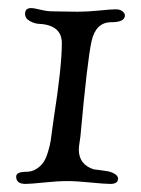

<svg xmlns="http://www.w3.org/2000/svg" viewBox="-20 -451 349 475"><path d="M20 -14Q20 -26 45 -26Q59 -26 70 -33Q81 -40 87.5 -49.5Q94 -59 99 -76Q104 -93 105.5 -103.5Q107 -114 109.5 -133Q112 -152 113 -158Q133 -286 133 -344Q133 -389 77 -392Q67 -392 54.5 -398.5Q42 -405 42 -417Q42 -431 57 -431Q64 -431 80 -427Q96 -423 109 -423Q122 -423 136.5 -422.5Q151 -422 172 -422Q196 -422 226 -425Q256 -428 266 -428Q277 -428 283 -423Q289 -418 289 -413Q289 -396 255 -396Q217 -396 206.5 -349Q196 -302 179 -114Q179 -112 177 -100Q175 -88 175 -81Q175 -44 212 -32Q213 -32 224.5 -30.5Q236 -29 245.5 -27.5Q255 -26 263.5 -21Q272 -16 272 -9Q272 4 253 4Q239 4 204 0.5Q169 -3 146 -3Q123 -3 89 0.5Q55 4 43 4Q20 4 20 -14Z"/></svg>

Font: OFL Sorts Mill Goudy TT
Style: Italic
Weight: 500
Italic angle: -6°
Version: Version 003.000